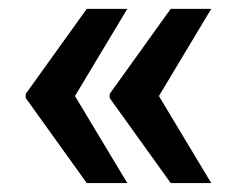

<svg xmlns="http://www.w3.org/2000/svg" viewBox="-20 -471 540 430"><path d="M37.6 -61ZM147.9 -255.9 265.1 -61H174.3L37.6 -251.5V-260.7L174.3 -451.2H265.1ZM335.9 -255.9 453.1 -61H362.3L225.6 -251.5V-260.7L362.3 -451.2H453.1Z"/></svg>

Font: Roboto
Style: Bold
Weight: 700
Designer: Google
Version: Version 2.134; 2016; ttfautohint (v1.6)